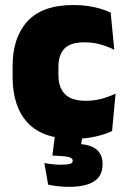

<svg xmlns="http://www.w3.org/2000/svg" viewBox="-20 -526 492 746"><path d="M265.5 13.5Q145 13.5 87 -49.5Q29 -112.5 29 -227V-269.5Q29 -380.5 87 -443.5Q145 -506.5 265 -506.5Q294.5 -506.5 321 -502.8Q347.5 -499 370 -492.2Q392.5 -485.5 410 -477L424 -332.5Q399.5 -345 371 -353.2Q342.5 -361.5 307.5 -361.5Q253.5 -361.5 230.2 -337Q207 -312.5 207 -266.5V-234Q207 -186 232.5 -160.2Q258 -134.5 312.5 -134.5Q346.5 -134.5 374.2 -142Q402 -149.5 429 -162L415.5 -17Q388 -3.5 349 5Q310 13.5 265.5 13.5ZM303.5 -18.5 290 68.5 223.5 34.5Q235.5 33.5 247 33.2Q258.5 33 270 33Q326.5 33 352.5 52.8Q378.5 72.5 378.5 109.5V112.5Q378.5 157.5 345.5 178.8Q312.5 200 248 200Q225 200 204.2 197.5Q183.5 195 167 191.5L152.5 107.5Q167.5 110.5 184 112.2Q200.5 114 215 114Q240 114 251.2 111Q262.5 108 262.5 99V98Q262.5 88.5 247.5 84.2Q232.5 80 185.5 78.5Q185 78.5 184.5 78.5Q184 78.5 183.5 78.5L196 -18.5Z"/></svg>

Font: Anek Tamil Medium ExtraBold
Style: Regular
Weight: 800
Version: Version 1.003